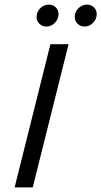

<svg xmlns="http://www.w3.org/2000/svg" viewBox="-20 -818 442 838"><path d="M43.8 0 200 -625H279.2L122.9 0ZM348.6 -702.1Q331.2 -702.1 318.8 -714.2Q306.2 -726.4 306.2 -743.8Q306.2 -766 322.2 -781.9Q338.2 -797.9 359.7 -797.9Q377.8 -797.9 389.9 -786.1Q402.1 -774.3 402.1 -756.2Q402.1 -734.7 386.1 -718.4Q370.1 -702.1 348.6 -702.1ZM181.9 -702.1Q164.6 -702.1 152.1 -714.2Q139.6 -726.4 139.6 -743.8Q139.6 -766 155.6 -781.9Q171.5 -797.9 193.1 -797.9Q211.1 -797.9 223.3 -786.1Q235.4 -774.3 235.4 -756.2Q235.4 -734.7 219.4 -718.4Q203.5 -702.1 181.9 -702.1Z"/></svg>

Font: Afacad
Style: Italic
Weight: 400
Italic angle: -14°
Designer: Kristian Moeller
Foundry: Dicotype
Version: Version 1.000